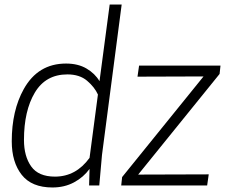

<svg xmlns="http://www.w3.org/2000/svg" viewBox="-20 -820 1022 849"><path d="M212 9Q120 9 76 -47Q32 -103 32 -195Q32 -331 85 -426Q148 -539 272 -539Q325 -539 362.5 -517Q400 -495 420 -461L465 -800H518L431 -135L419 0H374L376 -73Q349 -36 307 -13.5Q265 9 212 9ZM223 -39Q316 -39 376 -122L413 -402Q398 -435 365 -463Q332 -491 278 -491Q182 -491 134 -410.5Q86 -330 86 -201Q86 -129 118 -84Q150 -39 223 -39ZM896 0H516L520 -37L880 -482L588 -481L595 -530H955L951 -493L591 -48L903 -49Z"/></svg>

Font: Tanohe Sans Light
Style: Italic
Weight: 300
Designer: Village Type and Design LLC & Cristiano Sobral
Foundry: Cooper Hewitt Smithsonian Design Museum
Version: Version 1.00;September 29, 2021;FontCreator 13.0.0.2655 64-b